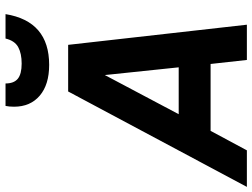

<svg xmlns="http://www.w3.org/2000/svg" viewBox="-188 -820 953 726"><g transform="rotate(-90 289.0 -456.5)"><path d="M559.1 0H425.8L410.6 -137.2H157.7L84 0H-54.2L306.6 -675.8H482.9ZM397.9 -257.8 368.7 -537.1 220.7 -257.8ZM407.2 -747.6Q332.5 -747.6 290.8 -783.2Q249 -818.8 249 -880.4Q249 -898.9 252 -912.6H336.9Q336.9 -880.9 354.7 -866.2Q372.6 -851.6 412.1 -851.6Q450.2 -851.6 474.4 -864.7Q498.5 -877.9 506.8 -912.6H599.1Q572.3 -747.6 407.2 -747.6Z"/></g></svg>

Font: Cadman
Style: Bold Italic
Weight: 700
Italic angle: -12°
Designer: Paul James MIller
Foundry: High-Logic / Made with FontCreator
Version: Version 2.114;March 28, 2021;FontCreator 13.0.0.2683 64-bit